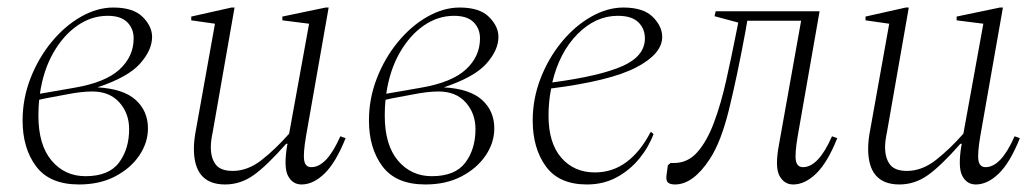

<svg xmlns="http://www.w3.org/2000/svg" viewBox="-20 -480 2751 510"><path d="M373 -139Q373 -101 350 -67Q327 -33 286 -11.5Q245 10 190 10Q112 10 76 -38Q40 -86 40 -160Q40 -218 61 -272Q82 -326 117 -368.5Q152 -411 195 -435.5Q238 -460 281 -460Q334 -460 359 -435Q384 -410 384 -382Q384 -347 352 -311Q320 -275 239 -248Q308 -244 340.5 -214.5Q373 -185 373 -139ZM266 -438Q223 -438 185.5 -412Q148 -386 121.5 -339.5Q95 -293 86 -231L178 -247Q260 -261 297.5 -295.5Q335 -330 335 -378Q335 -404 318 -421Q301 -438 266 -438ZM207 -12Q269 -12 296 -48Q323 -84 323 -137Q323 -179 297 -208Q271 -237 225 -237Q196 -237 156 -229Q136 -225 118.5 -222Q101 -219 84 -215Q82 -195 82 -173Q82 -95 117 -53.5Q152 -12 207 -12Z M578 10Q495 10 495 -85Q495 -108 501 -138L551 -417L488 -426V-436L595 -460H603L545 -129Q540 -106 540 -89Q540 -60 553 -43Q566 -26 598 -26Q638 -26 675 -55Q712 -84 748 -125L801 -417L730 -426V-436L845 -460H853L793 -119Q785 -72 788 -54Q791 -36 807 -36Q848 -36 884 -118L898 -113Q872 -48 842 -19Q812 10 781 10Q757 10 745 -13Q733 -36 743 -95L744 -98H740Q689 -40 654 -15Q619 10 578 10Z M1293 -139Q1293 -101 1270 -67Q1247 -33 1206 -11.5Q1165 10 1110 10Q1032 10 996 -38Q960 -86 960 -160Q960 -218 981 -272Q1002 -326 1037 -368.5Q1072 -411 1115 -435.5Q1158 -460 1201 -460Q1254 -460 1279 -435Q1304 -410 1304 -382Q1304 -347 1272 -311Q1240 -275 1159 -248Q1228 -244 1260.5 -214.5Q1293 -185 1293 -139ZM1186 -438Q1143 -438 1105.5 -412Q1068 -386 1041.5 -339.5Q1015 -293 1006 -231L1098 -247Q1180 -261 1217.5 -295.5Q1255 -330 1255 -378Q1255 -404 1238 -421Q1221 -438 1186 -438ZM1127 -12Q1189 -12 1216 -48Q1243 -84 1243 -137Q1243 -179 1217 -208Q1191 -237 1145 -237Q1116 -237 1076 -229Q1056 -225 1038.5 -222Q1021 -219 1004 -215Q1002 -195 1002 -173Q1002 -95 1037 -53.5Q1072 -12 1127 -12Z M1539 10Q1465 10 1430 -38Q1395 -86 1395 -160Q1395 -218 1416 -272Q1437 -326 1472 -368.5Q1507 -411 1550 -435.5Q1593 -460 1636 -460Q1689 -460 1714 -435Q1739 -410 1739 -382Q1739 -337 1670 -301Q1601 -265 1444 -245Q1437 -210 1437 -173Q1437 -100 1471 -61Q1505 -22 1560 -22Q1607 -22 1644 -49.5Q1681 -77 1708 -129H1710L1716 -124Q1703 -89 1678 -58.5Q1653 -28 1618 -9Q1583 10 1539 10ZM1621 -438Q1562 -438 1514 -389.5Q1466 -341 1447 -261Q1574 -278 1633.5 -304.5Q1693 -331 1693 -378Q1693 -404 1675.5 -421Q1658 -438 1621 -438Z M2087 10Q2063 10 2050.5 -13Q2038 -36 2049 -95L2108 -425H1965L1960 -396Q1938 -277 1916.5 -189.5Q1895 -102 1865 -57Q1821 10 1773 10Q1759 10 1753.5 4Q1748 -2 1751 -19L1754 -41L1761 -47H1770Q1807 -47 1832.5 -76Q1858 -105 1876.5 -154.5Q1895 -204 1909 -266.5Q1923 -329 1936 -395L1941 -420L1878 -437L1881 -450H2157L2099 -119Q2091 -72 2094 -54Q2097 -36 2113 -36Q2154 -36 2190 -118L2204 -113Q2178 -48 2148 -19Q2118 10 2087 10Z M2369 10Q2286 10 2286 -85Q2286 -108 2292 -138L2342 -417L2279 -426V-436L2386 -460H2394L2336 -129Q2331 -106 2331 -89Q2331 -60 2344 -43Q2357 -26 2389 -26Q2429 -26 2466 -55Q2503 -84 2539 -125L2592 -417L2521 -426V-436L2636 -460H2644L2584 -119Q2576 -72 2579 -54Q2582 -36 2598 -36Q2639 -36 2675 -118L2689 -113Q2663 -48 2633 -19Q2603 10 2572 10Q2548 10 2536 -13Q2524 -36 2534 -95L2535 -98H2531Q2480 -40 2445 -15Q2410 10 2369 10Z"/></svg>

Font: Spectral ExtraLight
Style: Italic
Weight: 275
Italic angle: -10°
Designer: Jean-Baptiste Levee
Foundry: Production Type
Version: Version 2.001